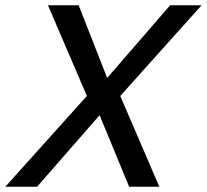

<svg xmlns="http://www.w3.org/2000/svg" viewBox="-52 -710 786 730"><path d="M-31.7 0 278.3 -345.2 130.4 -689.9H247.1L355.5 -413.6L594.7 -689.9H714.4L405.3 -345.2L553.7 0H439L326.7 -272L88.9 0Z"/></svg>

Font: Acari Sans Medium
Style: Italic
Weight: 500
Italic angle: -13°
Designer: Alfredo Marco Pradil and Stefan Peev
Foundry: Hanken Design Co.
Version: Version 1.045